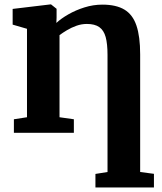

<svg xmlns="http://www.w3.org/2000/svg" viewBox="-20 -588 718 850"><path d="M402.5 242V182L456 173.5V-344.5Q456 -394 447.8 -424Q439.5 -454 419.5 -468Q399.5 -482 364.5 -482Q341 -482 318.5 -474Q296 -466 276.8 -454.5Q257.5 -443 243.5 -432.5V-69L307 -60V0H41.5V-60L99.5 -69V-460.5L36 -479V-548.5L203 -568.5H206L230.5 -549V-510.5L229.5 -486.5Q250.5 -506 282.8 -524.5Q315 -543 353.8 -555.2Q392.5 -567.5 433.5 -567.5Q494 -567.5 530.8 -545.5Q567.5 -523.5 584 -475Q600.5 -426.5 600.5 -347.5V173.5L661.5 181.5V242Z"/></svg>

Font: Merriweather Light 18pt
Style: Bold
Weight: 700
Version: Version 2.100